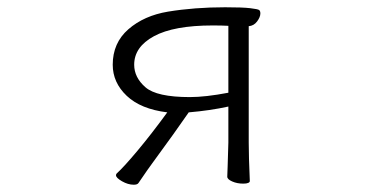

<svg xmlns="http://www.w3.org/2000/svg" viewBox="-20 -498 1040 528"><path d="M606 -40 608 -106V-205Q558 -194 499 -189Q464 -138 398 -48Q391 -39 361 5Q358 10 348 10Q332 10 315.5 0.5Q299 -9 299 -16Q299 -19 301 -21Q320 -38 358.5 -84Q397 -130 440 -189Q367 -198 328.5 -234.5Q290 -271 290 -320Q290 -380 333 -417.5Q376 -455 442 -466Q515 -478 599 -478Q647 -478 668 -475.5Q689 -473 692.5 -470.5Q696 -468 696 -461Q696 -451 687 -439Q678 -427 664 -426V-106Q664 -69 667 0Q667 3 662.5 5Q658 7 649 7Q632 7 618.5 1Q605 -5 605 -12V-13ZM502 -231Q545 -231 608 -243V-427Q590 -428 565 -428Q458 -428 403.5 -398.5Q349 -369 349 -320Q349 -285 380 -258Q411 -231 502 -231Z"/></svg>

Font: JyunsaiKaai Light
Style: Regular
Weight: 300
Designer: Fontworks Inc.
Version: Version 0.030;April 7, 2024;FontCreator 14.0.0.2901 64-bit